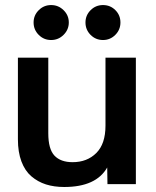

<svg xmlns="http://www.w3.org/2000/svg" viewBox="-20 -728 615 759"><path d="M233.9 11.2Q193.8 11.2 161.6 1Q129.4 -9.3 104 -31Q78.6 -52.7 64.7 -89.8Q50.8 -127 50.8 -176.8V-500H170.9V-201.2Q170.9 -138.7 195.3 -112.8Q219.7 -86.9 267.1 -86.9Q324.2 -86.9 360.6 -123Q397 -159.2 397 -231V-500H517.1V0H404.8L403.8 -65.9Q359.9 11.2 233.9 11.2ZM112.8 -639.2Q112.8 -667.5 133.1 -687.7Q153.3 -708 182.1 -708Q210.9 -708 231.4 -687.7Q252 -667.5 252 -639.2Q252 -610.8 231.4 -590.3Q210.9 -569.8 182.1 -569.8Q153.3 -569.8 133.1 -590.1Q112.8 -610.4 112.8 -639.2ZM317.9 -639.2Q317.9 -667.5 338.1 -687.7Q358.4 -708 387.2 -708Q416 -708 436 -688Q456.1 -668 456.1 -639.2Q456.1 -610.4 435.8 -590.1Q415.5 -569.8 387.2 -569.8Q358.4 -569.8 338.1 -590.1Q317.9 -610.4 317.9 -639.2Z"/></svg>

Font: Human Sans Medium
Style: Regular
Weight: 500
Designer: Tim Radville
Foundry: Continuum
Version: Version 1.000;FEAKit 1.0